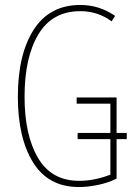

<svg xmlns="http://www.w3.org/2000/svg" viewBox="-20 -744 537 774"><path d="M52 -354Q52 -525 116 -624.5Q180 -724 304 -724Q380 -724 444 -680L430 -658Q374 -699 304 -699Q191 -699 135 -606Q79 -513 79 -354Q79 -199 133.5 -107Q188 -15 299 -15Q361 -15 425 -40V-183H293V-208H425V-326H289V-351H450V-208H491V-183H450V-24Q416 -7 375 1.5Q334 10 298 10Q175 10 113.5 -89Q52 -188 52 -354Z"/></svg>

Font: Noto Sans Display Thin Cond
Style: Regular
Weight: 250
Width: 3
Designer: Monotype Design team
Foundry: Monotype Imaging Inc.
Version: Version 1.000